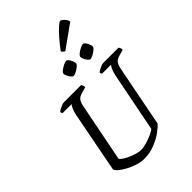

<svg xmlns="http://www.w3.org/2000/svg" viewBox="-322 -1269 1395 1395"><g transform="rotate(-45 375.5 -571.0)"><path d="M300 0Q268 0 231 -12Q194 -24 161.5 -41.5Q129 -59 108 -77.5Q87 -96 86 -108L176 -575Q183 -609 193 -629.5Q203 -650 209 -655H117Q115 -657 112.5 -661.5Q110 -666 110 -673Q117 -680 130 -687Q143 -694 156 -699Q169 -704 175 -704H356Q359 -699 362.5 -691Q366 -683 366 -672L320 -659Q291 -651 277.5 -634.5Q264 -618 256 -573L169 -132Q178 -120 198 -107.5Q218 -95 242.5 -85Q267 -75 290 -68.5Q313 -62 328 -62Q355 -62 388.5 -71.5Q422 -81 450.5 -94.5Q479 -108 491 -118L581 -575Q588 -608 597.5 -628.5Q607 -649 614 -655H522Q520 -657 517.5 -662Q515 -667 515 -673Q522 -680 535.5 -687Q549 -694 561.5 -699Q574 -704 580 -704H740Q743 -700 747 -692Q751 -684 751 -672L703 -658Q685 -653 673 -644.5Q661 -636 653 -618Q645 -600 639 -565L551 -114Q535 -94 498.5 -67.5Q462 -41 411 -20.5Q360 0 300 0ZM538 -789Q530 -789 520 -800Q510 -811 503 -826Q496 -841 496 -851Q496 -862 512 -875Q528 -888 547 -897Q566 -906 576 -906Q584 -906 593 -894.5Q602 -883 608 -868Q614 -853 614 -843Q614 -833 599 -820.5Q584 -808 566 -798.5Q548 -789 538 -789ZM365 -789Q357 -789 347.5 -800Q338 -811 330.5 -826Q323 -841 323 -851Q323 -862 339.5 -875Q356 -888 375 -897Q394 -906 403 -906Q412 -906 420.5 -894.5Q429 -883 435.5 -868Q442 -853 442 -843Q442 -833 427 -820.5Q412 -808 394 -798.5Q376 -789 365 -789ZM448 -959Q442 -961 433.5 -969Q425 -977 424 -982Q459 -1029 491 -1065Q523 -1101 546.5 -1121.5Q570 -1142 578 -1142Q584 -1142 595 -1133.5Q606 -1125 615.5 -1112Q625 -1099 626 -1086Z"/></g></svg>

Font: Texturina 72pt 72pt Regular
Style: Italic
Weight: 400
Italic angle: -11°
Designer: Guillermo Torres Carreño
Foundry: Omnibus-Type
Version: Version 1.002; ttfautohint (v1.8.3)